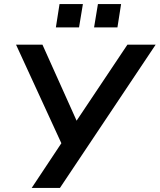

<svg xmlns="http://www.w3.org/2000/svg" viewBox="-20 -925 786 945"><path d="M136 0 282 -220 59 -705H189L357 -331L607 -705H746L275 0ZM443 -790 462 -905H576L558 -790ZM255 -790 273 -905H388L369 -790Z"/></svg>

Font: Nunito Sans
Style: Bold Italic
Weight: 700
Italic angle: -9°
Designer: Vernon Adams
Foundry: Vernon Adams
Version: Version 3.006; ttfautohint (v1.8.3)